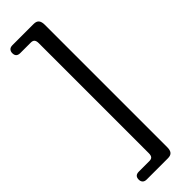

<svg xmlns="http://www.w3.org/2000/svg" viewBox="-290 -740 868 868"><g transform="rotate(-45 144.0 -306.5)"><path d="M129.6 45.4V-657.8Q129.6 -672.5 124.1 -678.9Q118.6 -685.4 106.1 -685.4H38.8Q12.8 -685.4 12.8 -710.6Q12.8 -721.9 19.4 -728.9Q25.9 -735.8 38.8 -735.8H174.5Q192.1 -735.8 199.9 -726.4Q207.7 -716.9 207.7 -697.5V85.2Q207.7 104.8 199.9 113.8Q192.1 122.9 174.5 122.9H38.8Q25.9 122.9 19.4 116.1Q12.8 109.3 12.8 97.7Q12.8 72.5 38.8 72.5H106.1Q118.6 72.5 124.1 66.2Q129.6 59.9 129.6 45.4Z"/></g></svg>

Font: Fraunces 144pt S100 Black
Style: Regular
Weight: 900
Version: Version 1.000